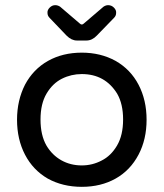

<svg xmlns="http://www.w3.org/2000/svg" viewBox="-20 -742 634 744"><path d="M278 -585Q257 -585 238 -604L172 -673Q164 -681 164 -692Q163 -703 172.5 -712.5Q182 -722 194 -722Q204 -722 213 -716L289 -651Q297 -643 305 -651L381 -716Q390 -722 399 -722Q412 -722 421.5 -712.5Q431 -703 430 -692Q430 -681 422 -673L355 -604Q337 -585 315 -585ZM297 -18Q223 -18 165 -50Q108 -83 77 -142.5Q46 -202 46 -278Q46 -353 77 -414Q109 -474 166 -506Q223 -538 297 -538Q370 -538 428 -506Q486 -473 517 -413.5Q548 -354 548 -278Q548 -202 517 -143Q485 -82 428 -50Q371 -18 297 -18ZM297 -101Q338 -101 374 -120Q410 -138 433.5 -178Q457 -218 457 -279Q457 -339 434 -379Q387 -455 297 -455Q256 -455 220 -437Q184 -419 160.5 -379.5Q137 -340 137 -279Q137 -218 160 -178Q182 -141 217.5 -121Q253 -101 297 -101Z"/></svg>

Font: Huninn
Style: Regular
Weight: 400
Designer: justfont
Foundry: justfont
Version: Version 1.003